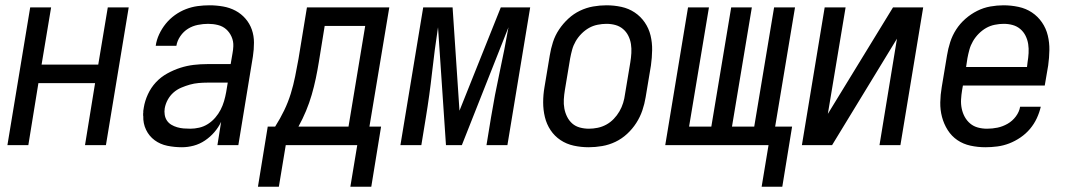

<svg xmlns="http://www.w3.org/2000/svg" viewBox="-20 -548 4040 725"><path d="M8 0 94 -520H173L137 -304H351L387 -520H466L380 0H301L339 -234H125L87 0Z M667 8Q639 8 612 2.5Q585 -3 564 -18.5Q543 -34 531.5 -58Q520 -82 521 -110Q520 -113 520.5 -114Q521 -115 520.5 -116.5Q520 -118 520.5 -119.5Q521 -121 521 -122.5Q521 -124 521 -125.5Q521 -127 521 -129Q521 -131 521.5 -132.5Q522 -134 522 -135.5Q522 -137 522.5 -138.5Q523 -140 523 -142Q527 -167 538.5 -192Q550 -217 568.5 -237Q587 -257 611.5 -270.5Q636 -284 661 -292Q686 -300 711.5 -303Q737 -306 763 -306H851L858 -347Q859 -353 860 -360Q861 -367 861 -373Q862 -392 854.5 -409Q847 -426 834 -437.5Q821 -449 803 -453.5Q785 -458 766 -458Q747 -458 727 -454Q707 -450 690 -439.5Q673 -429 661 -411.5Q649 -394 646 -375H568Q571 -397 581 -418.5Q591 -440 606 -458.5Q621 -477 640.5 -491Q660 -505 682 -513.5Q704 -522 726.5 -525Q749 -528 771 -528Q797 -528 822.5 -523.5Q848 -519 869.5 -507.5Q891 -496 907 -477.5Q923 -459 931 -436Q939 -413 939 -387Q939 -361 935 -335L880 0H801L815 -88Q805 -67 789.5 -49Q774 -31 754 -17.5Q734 -4 711.5 2Q689 8 667 8ZM699 -62Q715 -62 732.5 -66Q750 -70 765.5 -80Q781 -90 793 -104Q805 -118 813 -133.5Q821 -149 826 -166Q831 -183 834 -200L840 -236H763Q747 -236 730 -234.5Q713 -233 697 -228.5Q681 -224 664.5 -217Q648 -210 635 -198.5Q622 -187 613.5 -171.5Q605 -156 602 -139Q600 -127 602 -114.5Q604 -102 610.5 -92.5Q617 -83 627 -77Q637 -71 649 -67.5Q661 -64 673.5 -63Q686 -62 699 -62Z M954 157 991 -70H1019Q1038 -100 1053 -131Q1068 -162 1078 -194.5Q1088 -227 1094.5 -259.5Q1101 -292 1107 -325L1139 -520H1450L1375 -70H1419L1382 157H1303L1329 0H1059L1033 157ZM1107 -70H1296L1359 -450H1206L1184 -314Q1179 -283 1172.5 -252Q1166 -221 1157 -190Q1148 -159 1135.5 -129Q1123 -99 1107 -70Z M1492 0 1578 -520H1689L1715 -130L1871 -520H1982L1896 0H1817L1834 -104Q1848 -189 1866.5 -274.5Q1885 -360 1900 -445L1724 0H1664L1634 -445Q1621 -360 1611.5 -274.5Q1602 -189 1588 -104L1571 0Z M2203 8Q2174 8 2146.5 2Q2119 -4 2096.5 -19Q2074 -34 2059 -56.5Q2044 -79 2037.5 -106Q2031 -133 2031 -161.5Q2031 -190 2036 -219L2056 -339Q2060 -364 2068 -389Q2076 -414 2091 -436.5Q2106 -459 2126 -477.5Q2146 -496 2170 -507.5Q2194 -519 2219.5 -523.5Q2245 -528 2270 -528Q2299 -528 2326.5 -522Q2354 -516 2376.5 -501Q2399 -486 2414.5 -463.5Q2430 -441 2436.5 -414Q2443 -387 2442.5 -358.5Q2442 -330 2438 -301L2418 -181Q2414 -156 2405.5 -131Q2397 -106 2382.5 -83.5Q2368 -61 2348 -42.5Q2328 -24 2304 -12.5Q2280 -1 2254 3.5Q2228 8 2203 8ZM2204 -62Q2220 -62 2237 -65.5Q2254 -69 2269.5 -77.5Q2285 -86 2297.5 -99Q2310 -112 2319 -127.5Q2328 -143 2333 -159.5Q2338 -176 2340 -192L2360 -312Q2363 -330 2364 -347.5Q2365 -365 2362.5 -381.5Q2360 -398 2352.5 -413Q2345 -428 2332.5 -438.5Q2320 -449 2304 -453.5Q2288 -458 2270 -458Q2254 -458 2236.5 -454.5Q2219 -451 2204 -442.5Q2189 -434 2176 -421Q2163 -408 2154 -392.5Q2145 -377 2140.5 -360.5Q2136 -344 2133 -328L2113 -208Q2110 -190 2109 -172.5Q2108 -155 2111 -138.5Q2114 -122 2121.5 -107Q2129 -92 2141 -81.5Q2153 -71 2169.5 -66.5Q2186 -62 2204 -62Z M2856 157 2882 0H2492L2578 -520H2657L2582 -70H2666L2741 -520H2819L2744 -70H2828L2903 -520H2982L2907 -70H2971L2934 157Z M3008 0 3094 -520H3173L3106 -118L3352 -520H3466L3380 0H3301L3367 -402L3122 0Z M3701 8Q3672 8 3644.5 2Q3617 -4 3595 -19Q3573 -34 3558.5 -57Q3544 -80 3537 -106.5Q3530 -133 3530.5 -161.5Q3531 -190 3536 -219L3556 -339Q3560 -364 3568 -389Q3576 -414 3590.5 -436.5Q3605 -459 3625.5 -477Q3646 -495 3670 -507Q3694 -519 3719.5 -523.5Q3745 -528 3769 -528Q3798 -528 3826 -522Q3854 -516 3876.5 -501Q3899 -486 3914.5 -463.5Q3930 -441 3936.5 -414Q3943 -387 3942.5 -358.5Q3942 -330 3938 -301L3925 -225H3616L3613 -208Q3610 -190 3609 -172.5Q3608 -155 3611.5 -138Q3615 -121 3623 -106.5Q3631 -92 3643.5 -81.5Q3656 -71 3672.5 -66.5Q3689 -62 3707 -62Q3727 -62 3746.5 -66Q3766 -70 3784.5 -80.5Q3803 -91 3816 -108.5Q3829 -126 3832 -145H3910Q3905 -123 3895 -101.5Q3885 -80 3869.5 -61.5Q3854 -43 3833.5 -29Q3813 -15 3791 -6.5Q3769 2 3746 5Q3723 8 3701 8ZM3858 -295 3860 -312Q3863 -330 3864 -347.5Q3865 -365 3862.5 -381.5Q3860 -398 3852.5 -413Q3845 -428 3832.5 -438.5Q3820 -449 3804 -453.5Q3788 -458 3770 -458Q3754 -458 3736.5 -454.5Q3719 -451 3704 -442.5Q3689 -434 3676 -421Q3663 -408 3654 -392.5Q3645 -377 3640.5 -360.5Q3636 -344 3633 -328L3628 -295Z"/></svg>

Font: Iosevka Term Oblique
Style: Regular
Weight: 400
Italic angle: -9°
Monospace: yes
Designer: Belleve Invis
Foundry: Belleve Invis
Version: Version 31.4.0